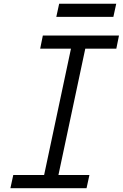

<svg xmlns="http://www.w3.org/2000/svg" viewBox="-20 -986 644 1006"><path d="M196.5 0 366.5 -800H441.5L271.5 0ZM34.5 0 49.5 -69H448.5L433.5 0ZM190.5 -731 204.5 -800H603.5L589.5 -731ZM275 -897.5 290 -966.5H589L574 -897.5Z"/></svg>

Font: Victor Mono Thin
Style: Italic
Weight: 100
Italic angle: -12°
Monospace: yes
Designer: Rune Bjørnerås
Version: Version 1.561;gftools[0.9.30]